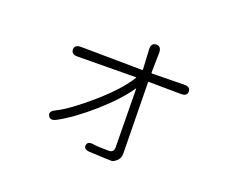

<svg xmlns="http://www.w3.org/2000/svg" viewBox="-107 -781 1215 1009"><g transform="rotate(20 500.0 -276.5)"><path d="M597 51Q579 51 560 50L475 46Q438 45 441 20Q444 -4 480 2Q502 6 565 6Q593 6 593 -23L589 -348Q589 -353 586 -349Q537 -276 438 -188Q333 -96 252 -53Q220 -36 208 -59Q196 -82 229 -97Q301 -133 412 -230Q518 -322 568 -402Q571 -406 566 -406L242 -403Q206 -403 206 -430Q206 -457 242 -457L583 -453Q588 -453 588 -458L582 -567Q580 -603 609 -604Q638 -605 638 -568L636 -458Q636 -453 641 -453L817 -456Q854 -457 854 -430Q854 -403 817 -404L641 -406Q636 -406 636 -401L642 -6Q642 21 624.5 36Q607 51 597 51Z"/></g></svg>

Font: Resource Han Rounded CN Light
Style: Regular
Weight: 300
Designer: Cyano Hao (round all glyphs); Ryoko NISHIZUKA 西塚涼子 (kana, bopomofo & ideographs); Paul D. Hunt (Latin, Greek & Cyrillic)
Foundry: Cyano Hao
Version: 0.990